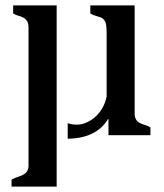

<svg xmlns="http://www.w3.org/2000/svg" viewBox="-20 -502 608 713"><path d="M22.9 190.9V165Q33.2 159.2 44.4 155.5Q55.7 151.9 64.9 147.5Q85.9 136.7 85.9 113.8V-400.9Q85.9 -426.3 66.9 -436.5Q58.6 -440.9 48.3 -443.6Q38.1 -446.3 28.8 -452.1V-481.9H190.4V190.9ZM231.4 -44.4Q247.6 -39.1 266.1 -39.1Q284.7 -39.1 303.7 -48.1Q322.8 -57.1 337.9 -71.8Q367.2 -101.1 376 -143.1V-377.9Q376 -414.6 369.6 -423.8Q363.3 -433.1 357.4 -435.8Q351.6 -438.5 344.7 -440.4Q324.2 -445.8 315.4 -452.1V-481.9H480V-80.1Q480 -54.7 500 -44.9Q508.8 -40.5 519 -37.6Q529.3 -34.7 538.6 -28.8V0H382.8V-60.1H381.3Q337.9 11.7 231.4 13.2Z"/></svg>

Font: Stardos Stencil
Style: Regular
Weight: 400
Version: Version 1.000